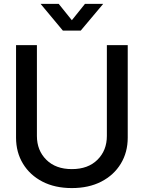

<svg xmlns="http://www.w3.org/2000/svg" viewBox="-20 -961 744 993"><path d="M351.6 11.7Q264.2 11.7 199.5 -21.7Q134.8 -55.2 98.9 -114.3Q63 -173.3 63 -249V-727.5H170.9V-257.8Q170.9 -183.1 219.5 -134.8Q268.1 -86.4 351.6 -86.4Q435.5 -86.4 484.1 -134.8Q532.7 -183.1 532.7 -257.8V-727.5H640.6V-249Q640.6 -173.3 604.7 -114.3Q568.8 -55.2 503.9 -21.7Q439 11.7 351.6 11.7ZM283.7 -940.9 351.6 -856.4 419.4 -940.9H513.2V-940.4L397.5 -802.7H305.2L190.4 -940.4V-940.9Z"/></svg>

Font: Inter Display Medium
Style: Regular
Weight: 500
Designer: Rasmus Andersson
Foundry: rsms
Version: Version 4.001;git-9221beed3